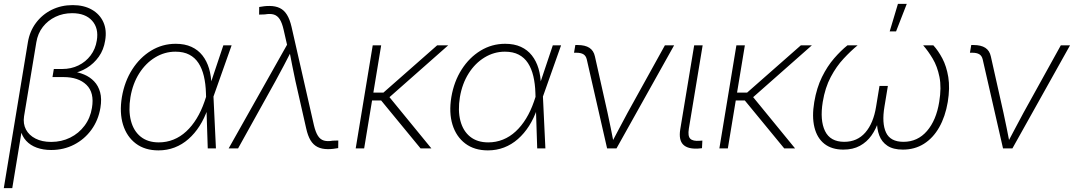

<svg xmlns="http://www.w3.org/2000/svg" viewBox="-21 -762 5516 986"><path d="M-1.5 204.1 122.1 -544.4Q131.3 -601.1 163.6 -644.3Q195.8 -687.5 244.6 -711.7Q293.5 -735.8 352.5 -735.8Q409.7 -735.8 450.4 -712.6Q491.2 -689.5 509.8 -648.4Q528.3 -607.4 519 -553.7Q511.7 -506.3 486.3 -470.7Q460.9 -435.1 424.3 -412.8Q387.7 -390.6 345.7 -383.8L348.1 -395.5Q381.3 -391.6 411.1 -379.2Q440.9 -366.7 462.4 -344.2Q483.9 -321.8 493.2 -288.1Q502.4 -254.4 494.6 -208Q483.9 -144.5 448.5 -95.7Q413.1 -46.9 359.6 -19.3Q306.2 8.3 241.7 8.3Q200.7 8.3 167.7 -3.7Q134.8 -15.6 113.3 -39.1Q91.8 -62.5 84.5 -95.7L92.8 -104L42 204.1ZM241.7 -33.2Q294.9 -33.2 339.4 -55.2Q383.8 -77.1 413.3 -116.7Q442.9 -156.2 451.2 -208Q464.4 -286.1 423.1 -326.2Q381.8 -366.2 305.2 -366.2H248.5L255.4 -407.7H298.8Q344.2 -407.7 381.8 -426Q419.4 -444.3 444.3 -477.3Q469.2 -510.3 476.1 -553.7Q486.8 -616.7 452.1 -655.5Q417.5 -694.3 349.6 -694.3Q303.2 -694.3 264.2 -675.8Q225.1 -657.2 199 -623.8Q172.9 -590.3 165.5 -544.4L102.5 -164.6Q96.7 -126.5 112.3 -96.9Q127.9 -67.4 161.4 -50.3Q194.8 -33.2 241.7 -33.2Z M792.5 10.3Q723.1 10.3 676.5 -24.9Q629.9 -60.1 610.8 -121.8Q591.8 -183.6 605 -263.7Q618.7 -343.8 658 -405.3Q697.3 -466.8 755.1 -502Q813 -537.1 881.3 -537.1Q927.7 -537.1 961.9 -521.5Q996.1 -505.9 1018.6 -477.3Q1041 -448.7 1052.5 -410.2Q1064 -371.6 1064.9 -325.2H1079.1L1075.2 -267.6L1087.9 0H1045.9L1036.6 -284.7Q1035.2 -332 1025.9 -371.1Q1016.6 -410.2 998.3 -438.2Q980 -466.3 950.9 -481.4Q921.9 -496.6 879.9 -496.6Q824.2 -496.6 775.6 -467Q727.1 -437.5 693.8 -385Q660.6 -332.5 648.9 -263.2Q637.7 -194.3 651.4 -141.8Q665 -89.4 701.4 -60.1Q737.8 -30.8 794.4 -30.8Q834.5 -30.8 870.1 -45.2Q905.8 -59.6 935.5 -87.2Q965.3 -114.7 989 -153.6Q1012.7 -192.4 1029.3 -240.7L1126 -529.3H1168.5L1074.2 -263.2L1059.1 -202.1H1045.4Q1028.8 -154.3 1003.9 -115.2Q979 -76.2 946.8 -47.9Q914.6 -19.5 875.7 -4.6Q836.9 10.3 792.5 10.3Z M1153.3 0 1453.1 -532.2 1435.5 -609.4Q1427.7 -644 1415.8 -662.8Q1403.8 -681.6 1385.3 -687.3Q1366.7 -692.9 1338.9 -688L1309.6 -687L1310.1 -726.1Q1324.2 -728.5 1336.2 -730Q1348.1 -731.4 1362.8 -731.4Q1393.6 -731.4 1415.8 -720.7Q1438 -710 1452.6 -686.3Q1467.3 -662.6 1476.1 -624.5L1591.3 -118.2Q1599.6 -83.5 1611.6 -64.7Q1623.5 -45.9 1642.1 -40.3Q1660.6 -34.7 1688 -39.6L1716.3 -40.5L1715.8 -1.5Q1702.1 1 1689.9 2.4Q1677.7 3.9 1663.1 3.9Q1631.8 3.9 1609.9 -7.1Q1587.9 -18.1 1573.7 -41.5Q1559.6 -64.9 1551.3 -103L1496.1 -346.2Q1487.3 -386.2 1479.7 -425.8Q1472.2 -465.3 1464.4 -504.4H1477.5Q1457.5 -465.3 1436.8 -425.8Q1416 -386.2 1394 -346.2L1201.7 0Z M1936.5 -529.3 1849.1 0H1805.7L1893.1 -529.3ZM2280.8 -529.3 1960 -246.1H1868.7L1875.5 -286.6H1948.2L2224.1 -529.3ZM2138.7 0 1930.7 -252.9 1965.8 -279.3 2194.3 0Z M2484.4 10.3Q2415 10.3 2368.4 -24.9Q2321.8 -60.1 2302.7 -121.8Q2283.7 -183.6 2296.9 -263.7Q2310.5 -343.8 2349.9 -405.3Q2389.2 -466.8 2447 -502Q2504.9 -537.1 2573.2 -537.1Q2619.6 -537.1 2653.8 -521.5Q2688 -505.9 2710.4 -477.3Q2732.9 -448.7 2744.4 -410.2Q2755.9 -371.6 2756.8 -325.2H2771L2767.1 -267.6L2779.8 0H2737.8L2728.5 -284.7Q2727.1 -332 2717.8 -371.1Q2708.5 -410.2 2690.2 -438.2Q2671.9 -466.3 2642.8 -481.4Q2613.8 -496.6 2571.8 -496.6Q2516.1 -496.6 2467.5 -467Q2418.9 -437.5 2385.7 -385Q2352.5 -332.5 2340.8 -263.2Q2329.6 -194.3 2343.3 -141.8Q2356.9 -89.4 2393.3 -60.1Q2429.7 -30.8 2486.3 -30.8Q2526.4 -30.8 2562 -45.2Q2597.7 -59.6 2627.4 -87.2Q2657.2 -114.7 2680.9 -153.6Q2704.6 -192.4 2721.2 -240.7L2817.9 -529.3H2860.4L2766.1 -263.2L2751 -202.1H2737.3Q2720.7 -154.3 2695.8 -115.2Q2670.9 -76.2 2638.7 -47.9Q2606.4 -19.5 2567.6 -4.6Q2528.8 10.3 2484.4 10.3Z M3096.7 0 2992.2 -457.5Q2987.8 -475.6 2974.9 -483.4Q2961.9 -491.2 2938.5 -491.2H2926.8L2933.6 -530.8H2944.8Q2983.9 -530.8 3005.9 -516.4Q3027.8 -502 3034.2 -472.2L3099.1 -182.6Q3107.9 -144 3115.5 -104.5Q3123 -64.9 3130.9 -26.4H3118.7Q3139.6 -64.9 3159.9 -104.2Q3180.2 -143.6 3201.7 -182.6L3393.6 -529.3H3440.9L3145 0Z M3563.5 1Q3510.3 3.9 3487.1 -19.8Q3463.9 -43.5 3472.2 -96.7L3543.9 -529.3H3587.4L3516.6 -101.6Q3510.3 -63 3523.9 -49.6Q3537.6 -36.1 3572.3 -39.1Q3576.7 -39.6 3579.6 -39.6Q3582.5 -39.6 3585.9 -40L3584 -1Q3579.6 -0.5 3574.2 0Q3568.8 0.5 3563.5 1Z M3804.2 -529.3 3716.8 0H3673.3L3760.7 -529.3ZM4148.4 -529.3 3827.6 -246.1H3736.3L3743.2 -286.6H3815.9L4091.8 -529.3ZM4006.3 0 3798.3 -252.9 3833.5 -279.3 4062 0Z M4310.1 6.3Q4250.5 6.3 4212.6 -23.4Q4174.8 -53.2 4161.4 -108.4Q4147.9 -163.6 4160.6 -238.3Q4172.9 -311 4200.2 -366.5Q4227.5 -421.9 4262.5 -462.2Q4297.4 -502.4 4331.1 -529.3H4383.3Q4348.1 -500.5 4311.3 -460.9Q4274.4 -421.4 4245.4 -366.9Q4216.3 -312.5 4204.1 -238.3Q4189 -144.5 4215.8 -89.1Q4242.7 -33.7 4314.5 -33.7Q4381.3 -33.7 4422.9 -81.5Q4464.4 -129.4 4478 -213.9L4495.6 -320.8H4538.6L4521 -213.9Q4506.8 -129.4 4529.1 -81.5Q4551.3 -33.7 4618.7 -33.7Q4691.4 -33.7 4739.3 -89.1Q4787.1 -144.5 4802.2 -238.3Q4814.5 -312.5 4803.5 -366.9Q4792.5 -421.4 4768.8 -460.9Q4745.1 -500.5 4719.7 -529.3H4772Q4796.9 -502.4 4818.4 -461.9Q4839.8 -421.4 4848.9 -366Q4857.9 -310.5 4846.2 -238.3Q4833.5 -163.1 4802.2 -108.2Q4771 -53.2 4723.6 -23.4Q4676.3 6.3 4615.7 6.3Q4565.9 6.3 4536.4 -13.4Q4506.8 -33.2 4494.4 -66.7Q4481.9 -100.1 4482.4 -140.6H4490.7Q4478 -99.6 4454.3 -66.2Q4430.7 -32.7 4395 -13.2Q4359.4 6.3 4310.1 6.3ZM4547.9 -600.6 4590.3 -742.2H4635.7L4580.6 -600.6Z M5129.9 0 5025.4 -457.5Q5021 -475.6 5008.1 -483.4Q4995.1 -491.2 4971.7 -491.2H4960L4966.8 -530.8H4978Q5017.1 -530.8 5039.1 -516.4Q5061 -502 5067.4 -472.2L5132.3 -182.6Q5141.1 -144 5148.7 -104.5Q5156.2 -64.9 5164.1 -26.4H5151.9Q5172.9 -64.9 5193.1 -104.2Q5213.4 -143.6 5234.9 -182.6L5426.8 -529.3H5474.1L5178.2 0Z"/></svg>

Font: Inter 24pt ExtraLight
Style: Italic
Weight: 250
Italic angle: -9.3988°
Version: Version 4.001;git-66647c0bb